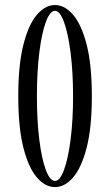

<svg xmlns="http://www.w3.org/2000/svg" viewBox="-20 -731 437 762"><path d="M198.5 11.5Q159.5 11.5 126.2 -27Q93 -65.5 72.8 -145.2Q52.5 -225 52.5 -349Q52.5 -473.5 72.8 -553.5Q93 -633.5 126.2 -672.2Q159.5 -711 198.5 -711Q237 -711 270.2 -672.2Q303.5 -633.5 324 -553.5Q344.5 -473.5 344.5 -349Q344.5 -225 324 -145.2Q303.5 -65.5 270.2 -27Q237 11.5 198.5 11.5ZM198.5 -13Q218 -13 234.2 -57.2Q250.5 -101.5 260.2 -177.5Q270 -253.5 270 -349Q270 -444.5 260.2 -521.2Q250.5 -598 234.2 -643Q218 -688 198.5 -688Q178 -688 161.8 -643.5Q145.5 -599 136 -522.2Q126.5 -445.5 126.5 -349Q126.5 -252.5 136 -176.5Q145.5 -100.5 161.8 -56.8Q178 -13 198.5 -13Z"/></svg>

Font: Imbue 50pt
Style: Regular
Weight: 400
Designer: Tyler Finck
Foundry: Etcetera Type Company
Version: Version 1.102; ttfautohint (v1.8.3)